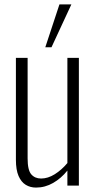

<svg xmlns="http://www.w3.org/2000/svg" viewBox="-20 -840 435 869"><path d="M143 9Q117 9 96.5 -3.5Q76 -16 64 -43.5Q52 -71 52 -117V-578H105V-123Q105 -70 121.5 -51Q138 -32 166 -32Q197 -32 228 -51.5Q259 -71 285 -102V-578H337V0H285V-68Q257 -33 220.5 -12Q184 9 143 9ZM185 -626 249 -820H303L213 -626Z"/></svg>

Font: Oswald ExtraLight
Style: Regular
Weight: 250
Designer: Vernon Adams
Foundry: Vernon Adams
Version: Version 4.103;gftools[0.9.33.dev8+g029e19f]